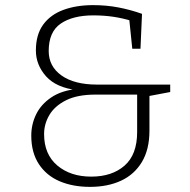

<svg xmlns="http://www.w3.org/2000/svg" viewBox="-20 -722 740 749"><path d="M331 7Q264 7 212.5 -15Q161 -37 131.5 -82Q102 -127 102 -193Q102 -237 121 -276Q140 -315 180 -342Q220 -369 281 -375L282 -370Q199 -380 159.5 -424.5Q120 -469 120 -525Q120 -587 148.5 -626Q177 -665 227.5 -683.5Q278 -702 343 -702Q395 -702 442 -693Q489 -684 534 -668L528 -532H496L484 -649L495 -640Q459 -651 422.5 -656.5Q386 -662 344 -662Q264 -662 217 -630Q170 -598 170 -523Q170 -463 220 -427.5Q270 -392 359 -392H644V-363L554 -346L563 -358V-212Q563 -139 533.5 -90Q504 -41 452 -17Q400 7 331 7ZM336 -33Q417 -33 466 -76Q515 -119 515 -207V-362L526 -353H353Q282 -353 238 -331Q194 -309 173 -274Q152 -239 152 -199Q152 -120 203.5 -76.5Q255 -33 336 -33Z"/></svg>

Font: Bitter Thin Light
Style: Regular
Weight: 300
Version: Version 2.002